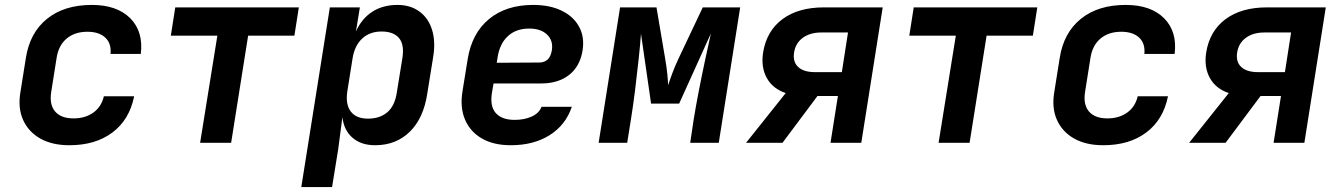

<svg xmlns="http://www.w3.org/2000/svg" viewBox="-20 -580 5440 780"><path d="M262 10Q192 10 144 -17Q96 -44 74 -92.5Q52 -141 63 -206L85 -344Q101 -447 171 -503.5Q241 -560 353 -560Q455 -560 509 -506Q563 -452 552 -361H429Q433 -404 407.5 -427.5Q382 -451 335 -451Q284 -451 251 -423.5Q218 -396 210 -345L188 -206Q180 -155 204 -127Q228 -99 279 -99Q326 -99 359 -122.5Q392 -146 402 -189H525Q506 -94 437 -42Q368 10 262 10Z M793 0 863 -435H674L692 -550H1194L1176 -435H988L919 0Z M1204 180 1320 -550H1442L1426 -452Q1449 -504 1492 -532Q1535 -560 1595 -560Q1647 -560 1683.5 -533.5Q1720 -507 1735 -459.5Q1750 -412 1740 -350L1716 -201Q1701 -100 1645 -45Q1589 10 1504 10Q1447 10 1412 -20.5Q1377 -51 1371 -104L1354 26L1329 180ZM1475 -98Q1523 -98 1553.5 -124Q1584 -150 1592 -204L1615 -346Q1623 -400 1600.5 -426Q1578 -452 1530 -452Q1482 -452 1451 -423Q1420 -394 1412 -341L1391 -209Q1383 -156 1405 -127Q1427 -98 1475 -98Z M2055 10Q1985 10 1937.5 -17.5Q1890 -45 1869 -94.5Q1848 -144 1859 -210L1880 -340Q1897 -445 1966.5 -502.5Q2036 -560 2146 -560Q2213 -560 2261 -537Q2309 -514 2332 -472.5Q2355 -431 2347 -377Q2337 -311 2292.5 -276Q2248 -241 2179 -241H1985L1979 -206Q1969 -150 1993.5 -121.5Q2018 -93 2071 -93Q2110 -93 2140 -106.5Q2170 -120 2180 -146H2303Q2278 -72 2213 -31Q2148 10 2055 10ZM1998 -325 2171 -326Q2190 -326 2203.5 -337Q2217 -348 2222 -376Q2228 -415 2202.5 -439.5Q2177 -464 2130 -464Q2076 -464 2042.5 -432.5Q2009 -401 2001 -344Z M2412 0 2499 -550H2647L2682 -343Q2688 -309 2691 -279Q2694 -249 2694 -234Q2699 -249 2710 -279Q2721 -309 2737 -343L2835 -550H2987L2900 0H2784L2798 -94Q2806 -144 2818.5 -208.5Q2831 -273 2844.5 -336Q2858 -399 2868 -444L2739 -159H2625L2584 -443Q2581 -400 2574.5 -339.5Q2568 -279 2560 -214Q2552 -149 2543 -94L2528 0Z M3011 0 3172 -202Q3120 -219 3095.5 -262.5Q3071 -306 3080 -366Q3094 -454 3158.5 -502Q3223 -550 3327 -550H3566L3479 0H3354L3384 -190H3301L3159 0ZM3290 -287H3400L3425 -448H3316Q3271 -448 3241.5 -426.5Q3212 -405 3206 -367Q3200 -329 3222.5 -308Q3245 -287 3290 -287Z M3793 0 3863 -435H3674L3692 -550H4194L4176 -435H3988L3919 0Z M4462 10Q4392 10 4344 -17Q4296 -44 4274 -92.5Q4252 -141 4263 -206L4285 -344Q4301 -447 4371 -503.5Q4441 -560 4553 -560Q4655 -560 4709 -506Q4763 -452 4752 -361H4629Q4633 -404 4607.5 -427.5Q4582 -451 4535 -451Q4484 -451 4451 -423.5Q4418 -396 4410 -345L4388 -206Q4380 -155 4404 -127Q4428 -99 4479 -99Q4526 -99 4559 -122.5Q4592 -146 4602 -189H4725Q4706 -94 4637 -42Q4568 10 4462 10Z M4811 0 4972 -202Q4920 -219 4895.5 -262.5Q4871 -306 4880 -366Q4894 -454 4958.5 -502Q5023 -550 5127 -550H5366L5279 0H5154L5184 -190H5101L4959 0ZM5090 -287H5200L5225 -448H5116Q5071 -448 5041.5 -426.5Q5012 -405 5006 -367Q5000 -329 5022.5 -308Q5045 -287 5090 -287Z"/></svg>

Font: JetBrains Mono NL
Style: Bold Italic
Weight: 700
Italic angle: -9°
Designer: Philipp Nurullin, Konstantin Bulenkov
Foundry: JetBrains
Version: Version 2.304; ttfautohint (v1.8.4.7-5d5b)